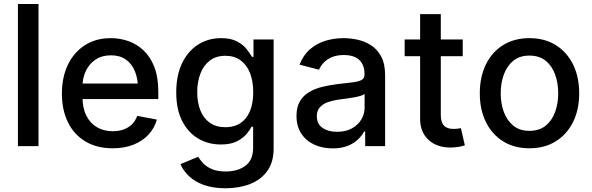

<svg xmlns="http://www.w3.org/2000/svg" viewBox="-20 -748 3032 983"><path d="M177.2 -727.5V0H71.8V-727.5Z M556.6 11.2Q476.6 11.2 418 -23.4Q359.4 -58.1 328.1 -121.3Q296.9 -184.6 296.9 -269Q296.9 -353 327.9 -417Q358.9 -481 415 -516.8Q471.2 -552.7 547.4 -552.7Q593.8 -552.7 637.2 -537.6Q680.7 -522.5 715.3 -489.7Q750 -457 770.3 -404.8Q790.5 -352.5 790.5 -278.8V-240.7H356.4V-320.3H735.8L686.5 -293.9Q686.5 -344.2 670.9 -382.8Q655.3 -421.4 624.5 -443.1Q593.8 -464.8 547.9 -464.8Q502 -464.8 469.2 -442.9Q436.5 -420.9 419.4 -384.8Q402.3 -348.6 402.3 -305.7V-251.5Q402.3 -195.3 421.9 -156.2Q441.4 -117.2 476.3 -96.7Q511.2 -76.2 557.6 -76.2Q587.9 -76.2 612.5 -85Q637.2 -93.8 655.3 -111.3Q673.3 -128.9 682.6 -154.8L783.2 -135.7Q771 -91.8 740.2 -58.6Q709.5 -25.4 662.8 -7.1Q616.2 11.2 556.6 11.2Z M1135.3 215.8Q1070.3 215.8 1023.7 199Q977.1 182.1 947.5 153.8Q918 125.5 903.8 92.3L994.6 54.7Q1003.9 70.3 1020.3 87.9Q1036.6 105.5 1064.5 117.7Q1092.3 129.9 1136.2 129.9Q1196.8 129.9 1236.3 100.8Q1275.9 71.8 1275.9 7.8V-99.1H1268.1Q1259.3 -82 1241.2 -60.8Q1223.1 -39.6 1191.9 -23.9Q1160.6 -8.3 1110.4 -8.3Q1045.9 -8.3 994.4 -38.8Q942.9 -69.3 912.6 -128.7Q882.3 -188 882.3 -274.9Q882.3 -361.8 912.1 -424.1Q941.9 -486.3 993.9 -519.5Q1045.9 -552.7 1111.8 -552.7Q1162.1 -552.7 1193.6 -535.9Q1225.1 -519 1242.7 -496.6Q1260.3 -474.1 1270 -457H1277.8V-545.9H1380.9V12.2Q1380.9 82.5 1348.4 127.4Q1315.9 172.4 1260.3 194.1Q1204.6 215.8 1135.3 215.8ZM1134.3 -96.7Q1202.6 -96.7 1239.5 -144.3Q1276.4 -191.9 1276.4 -276.4Q1276.4 -331.5 1260.3 -373.3Q1244.1 -415 1212.4 -438.7Q1180.7 -462.4 1134.3 -462.4Q1085.9 -462.4 1054 -437.7Q1022 -413.1 1005.9 -370.8Q989.7 -328.6 989.7 -276.4Q989.7 -223.1 1006.1 -182.4Q1022.5 -141.6 1054.7 -119.1Q1086.9 -96.7 1134.3 -96.7Z M1683.1 11.7Q1630.9 11.7 1588.9 -7.6Q1546.9 -26.9 1522.5 -64Q1498 -101.1 1498 -154.3Q1498 -200.7 1515.9 -230.2Q1533.7 -259.8 1564 -277.3Q1594.2 -294.9 1631.6 -303.7Q1668.9 -312.5 1707.5 -317.4Q1756.8 -322.8 1787.4 -326.7Q1817.9 -330.6 1832 -339.1Q1846.2 -347.7 1846.2 -366.7V-369.1Q1846.2 -400.4 1834.2 -422.1Q1822.3 -443.8 1798.8 -455.1Q1775.4 -466.3 1740.7 -466.3Q1705.1 -466.3 1679.7 -455.6Q1654.3 -444.8 1637.7 -427.5Q1621.1 -410.2 1613.3 -391.1L1513.7 -417Q1532.7 -466.3 1567.4 -496.1Q1602.1 -525.9 1646.5 -539.3Q1690.9 -552.7 1739.3 -552.7Q1772 -552.7 1808.6 -545.2Q1845.2 -537.6 1877.9 -517.3Q1910.6 -497.1 1931.2 -459.5Q1951.7 -421.9 1951.7 -362.3V0H1849.6V-74.7H1844.2Q1834 -54.7 1813.5 -34.7Q1793 -14.6 1760.7 -1.5Q1728.5 11.7 1683.1 11.7ZM1705.6 -73.2Q1750 -73.2 1781.5 -90.6Q1813 -107.9 1829.8 -136.2Q1846.7 -164.6 1846.7 -196.3V-267.1Q1840.8 -261.7 1824.5 -256.8Q1808.1 -252 1787.4 -248.5Q1766.6 -245.1 1747.1 -242.4Q1727.5 -239.7 1714.4 -238.3Q1683.6 -233.9 1658.2 -224.9Q1632.8 -215.8 1617.4 -198.5Q1602.1 -181.2 1602.1 -152.8Q1602.1 -113.3 1631.3 -93.3Q1660.6 -73.2 1705.6 -73.2Z M2349.1 -545.9V-460.4H2051.8V-545.9ZM2130.9 -675.8H2236.8V-160.2Q2236.8 -122.6 2252.7 -105.2Q2268.6 -87.9 2302.7 -87.9Q2311 -87.9 2320.8 -88.9Q2330.6 -89.8 2339.8 -91.8L2359.9 -3.9Q2343.8 1.5 2324.7 4.4Q2305.7 7.3 2286.6 7.3Q2215.8 7.3 2173.3 -32.5Q2130.9 -72.3 2130.9 -138.7Z M2690.4 11.2Q2613.8 11.2 2556.6 -23.9Q2499.5 -59.1 2468 -122.6Q2436.5 -186 2436.5 -270Q2436.5 -355 2468 -418.7Q2499.5 -482.4 2556.6 -517.6Q2613.8 -552.7 2690.4 -552.7Q2767.6 -552.7 2824.7 -517.6Q2881.8 -482.4 2913.6 -418.7Q2945.3 -355 2945.3 -270Q2945.3 -186 2913.6 -122.6Q2881.8 -59.1 2824.7 -23.9Q2767.6 11.2 2690.4 11.2ZM2690.4 -78.1Q2741.2 -78.1 2773.7 -104.5Q2806.2 -130.9 2822 -174.6Q2837.9 -218.3 2837.9 -270Q2837.9 -322.8 2822 -366.7Q2806.2 -410.6 2773.7 -437Q2741.2 -463.4 2690.4 -463.4Q2640.6 -463.4 2608.2 -437Q2575.7 -410.6 2559.6 -366.7Q2543.5 -322.8 2543.5 -270Q2543.5 -218.3 2559.6 -174.6Q2575.7 -130.9 2608.2 -104.5Q2640.6 -78.1 2690.4 -78.1Z"/></svg>

Font: Inter V
Style: Weight 500 Optical size 14.0
Weight: 500
Designer: Rasmus Andersson
Foundry: rsms
Version: Version 4.000;git-4fc901f